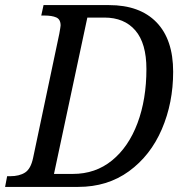

<svg xmlns="http://www.w3.org/2000/svg" viewBox="-39 -734 717 754"><path d="M-11 -42H1Q37 -42 59.5 -56.5Q82 -71 91 -114L194 -602Q199 -630 199 -634Q199 -658 182 -665.5Q165 -673 135 -673H123L132 -714H389Q510 -714 575.5 -646.5Q641 -579 641 -452Q641 -330 596.5 -226.5Q552 -123 467.5 -61.5Q383 0 268 0H-19ZM247 -51Q336 -51 401 -104Q466 -157 501 -250.5Q536 -344 536 -463Q536 -564 492.5 -614.5Q449 -665 371 -665H304L173 -51Z"/></svg>

Font: Noto Serif Narrow
Style: Italic
Weight: 400
Width: 4
Italic angle: -12°
Designer: Monotype Design Team
Foundry: Monotype Imaging Inc.
Version: Version 1.001